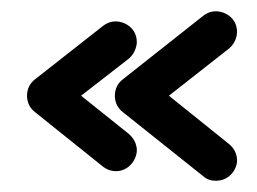

<svg xmlns="http://www.w3.org/2000/svg" viewBox="-20 -536 456 341"><path d="M401 -251C401 -269 389 -278 387 -280L280 -366L387 -450C400 -461 401 -476 401 -479C401 -506 377 -516 364 -516C352 -516 345 -511 341 -508L198 -395C189 -388 184 -378 184 -366C184 -354 189 -344 198 -337L341 -223C350 -215 359 -215 364 -215C387 -215 401 -235 401 -251ZM223 -269C223 -286 211 -296 209 -298L124 -366L209 -432C222 -443 223 -459 223 -461C223 -488 199 -498 186 -498C174 -498 167 -493 163 -490L42 -395C33 -388 28 -378 28 -366C28 -354 33 -344 42 -337L163 -240C172 -233 181 -232 186 -232C209 -232 223 -253 223 -269Z"/></svg>

Font: LS
Style: RegularAlt
Weight: 500
Designer: BSozoo
Foundry: BSozoo
Version: Version 001.000